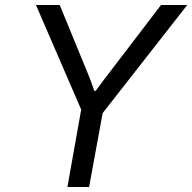

<svg xmlns="http://www.w3.org/2000/svg" viewBox="-20 -749 770 769"><path d="M250 0 305.2 -310.1 124 -729H219.2L339.8 -435.1L357.9 -384.8H362.8L398.9 -433.1L625 -729H730L391.1 -295.9L336.9 0Z"/></svg>

Font: Hubot Sans
Style: Italic
Weight: 400
Italic angle: -10°
Designer: Deni Anggara
Foundry: GitHub
Version: Version 1.001;gftools[0.9.31]